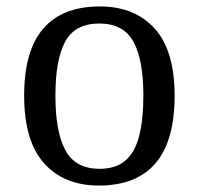

<svg xmlns="http://www.w3.org/2000/svg" viewBox="-20 -566 617 596"><path d="M287 10Q179 10 117 -59Q55 -128 55 -269Q55 -409 114.5 -477.5Q174 -546 290 -546Q398 -546 460 -477.5Q522 -409 522 -269Q522 -128 462.5 -59Q403 10 287 10ZM289 -42Q339 -42 369 -67.5Q399 -93 412 -144Q425 -195 425 -269Q425 -381 394 -437Q363 -493 288 -493Q213 -493 182.5 -437Q152 -381 152 -269Q152 -157 183 -99.5Q214 -42 289 -42Z"/></svg>

Font: Noto Serif Sinhala
Style: Regular
Weight: 400
Designer: Jelle Bosma - Monotype Design Team
Foundry: Monotype Imaging Inc.
Version: Version 2.006